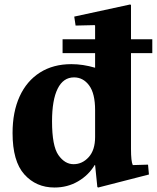

<svg xmlns="http://www.w3.org/2000/svg" viewBox="-20 -826 699 856"><path d="M572 -90 640 -92 644 -48 418 10 414 8 404 -90H402Q375 -45 328 -17.5Q281 10 223 10Q141 10 88.5 -48.5Q36 -107 36 -233Q36 -327 67.5 -396Q99 -465 158 -502.5Q217 -540 298 -540Q350 -540 404 -524V-589H259V-651H404V-712L402 -714L317 -712L311 -752L560 -806L564 -804V-651H659V-589H564V-162Q564 -106 572 -90ZM308 -94Q347 -94 375.5 -125.5Q404 -157 404 -215V-335Q404 -409 377.5 -445Q351 -481 310 -481Q262 -481 237 -430.5Q212 -380 212 -285Q212 -175 240.5 -134.5Q269 -94 308 -94Z"/></svg>

Font: Minipax
Style: Bold
Weight: 700
Designer: Raphaël Ronot, Igor Stepanchenko (Cyrillic)
Foundry: steppetype
Version: Version 1.002